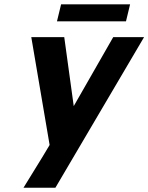

<svg xmlns="http://www.w3.org/2000/svg" viewBox="-20 -672 688 890"><path d="M564 -573.2H244.1L263.2 -651.9H583ZM175.8 57.1 210 0 125 -500H277.8L321.8 -180.2L504.9 -500H647.9Q254.4 168 236.8 198.2H88.9Q143.1 111.3 175.8 57.1Z"/></svg>

Font: Perun
Style: Bold Italic
Weight: 700
Italic angle: -12°
Foundry: Copyright (c) Stefan Peev, Context Ltd, 2016
Version: Version 001.000